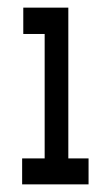

<svg xmlns="http://www.w3.org/2000/svg" viewBox="-20 -483 290 503"><path d="M38 0V-68H97V-394H41V-463H159V-68H212V0Z"/></svg>

Font: Inconsolata UltraCondensed SemiBold
Style: Regular
Weight: 600
Width: 1
Monospace: yes
Designer: Raph Levien, Cyreal, Brenton Simpson
Foundry: Raph Levien, Cyreal, Google
Version: Version 3.001; ttfautohint (v1.8.2.53-6de2)